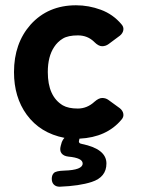

<svg xmlns="http://www.w3.org/2000/svg" viewBox="-20 -514 532 727"><path d="M281 11 280 15Q275 29 290 31Q383 50 383 105Q383 157 327 175Q281 190 206 193Q192 193 184 185Q176 177 176 163Q176 149 184 141Q192 133 223 132Q293 130 293 105Q293 84 239 79Q221 77 213 66.5Q205 56 210 38L214 24Q218 14 224 8Q132 -10 81 -80Q33 -146 33 -241Q33 -350 96 -421Q162 -494 268 -494Q316 -494 362 -477Q408 -460 440 -422Q449 -412 447 -400Q445 -388 434 -379L391 -347Q380 -339 366.5 -339Q353 -339 337 -355Q312 -380 275 -380Q238 -380 218 -368Q198 -356 185 -336Q161 -300 161 -241Q161 -149 218 -115Q239 -103 274.5 -103Q310 -103 338 -129Q354 -143 367 -143Q380 -143 390 -136L434 -104Q445 -95 447 -83Q449 -71 440 -61Q384 6 281 11Z"/></svg>

Font: Tsunagi Gothic Black
Style: Regular
Weight: 900
Designer: Yoshimichi Ohira
Foundry: Positype
Version: Version 1.001